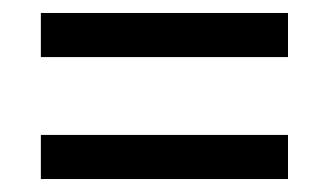

<svg xmlns="http://www.w3.org/2000/svg" viewBox="-20 -505 507 296"><path d="M43 -417V-485H424V-417ZM43 -229V-297H424V-229Z"/></svg>

Font: Noto Serif Khmer Condensed
Style: Bold
Weight: 700
Width: 3
Designer: Danh Hong and the Monotype Design Team
Foundry: Monotype Imaging Inc.
Version: Version 2.004; ttfautohint (v1.8.4.7-5d5b)